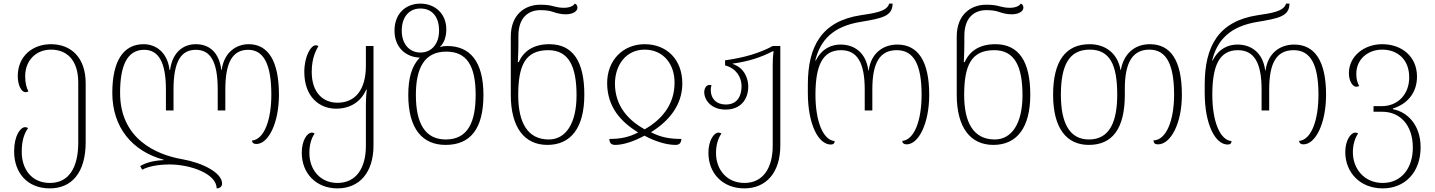

<svg xmlns="http://www.w3.org/2000/svg" viewBox="-20 -790 7921 1060"><path d="M255 250C376 250 453 163 453 -5V-330C453 -475 370 -546 261 -546C162 -546 78 -482 78 -369C78 -326 95 -281 122 -281C126 -281 131 -283 137 -285C126 -306 119 -332 119 -369C119 -460 183 -516 261 -516C346 -516 412 -462 412 -334V-3C412 137 359 220 256 220C152 220 100 141 100 49C100 -20 116 -55 135 -83C130 -86 125 -88 119 -88C93 -88 58 -42 58 46C58 163 130 250 255 250Z M1353 -546C1285 -546 1217 -502 1204 -404H1202C1189 -504 1133 -546 1061 -546C992 -546 932 -502 919 -404H916C904 -504 838 -546 773 -546C664 -546 600 -458 600 -277C600 -87 710 45 884 92V94C828 96 783 109 754 127L765 147C796 130 849 118 917 118C1029 118 1176 168 1176 250C1194 250 1206 240 1206 223C1206 163 1096 108 986 89C842 64 643 -23 643 -277C643 -426 681 -515 776 -515C855 -515 896 -447 896 -296V-180H938V-296C938 -453 981 -515 1061 -515C1139 -515 1182 -455 1182 -296V-180H1224V-296C1224 -444 1263 -515 1350 -515C1436 -515 1478 -435 1478 -267C1478 -129 1439 -20 1371 -14C1372 -2 1380 5 1395 5C1462 5 1520 -111 1520 -267C1520 -454 1460 -546 1353 -546Z M1843 250C1964 250 2042 163 2042 13V-536H2000V-427C2000 -294 1941 -223 1843 -223C1766 -223 1701 -276 1701 -393C1701 -474 1727 -515 1738 -536C1732 -539 1727 -540 1723 -540C1696 -540 1660 -479 1660 -393C1660 -254 1745 -190 1835 -190C1918 -190 1974 -232 2002 -295H2005C2001 -262 2000 -234 2000 -210V15C2000 137 1947 220 1843 220C1749 220 1688 148 1688 55C1688 10 1698 -25 1717 -53C1712 -56 1707 -58 1702 -58C1675 -58 1646 -13 1646 53C1646 169 1727 250 1843 250Z M2440 10C2577 10 2649 -79 2649 -266C2649 -450 2575 -536 2449 -536C2435 -536 2424 -535 2410 -530L2409 -531C2433 -554 2444 -589 2444 -628C2444 -716 2380 -770 2301 -770C2221 -770 2158 -716 2158 -621C2158 -530 2218 -475 2297 -472V-471C2253 -426 2234 -358 2234 -266C2234 -79 2312 10 2440 10ZM2301 -500C2240 -500 2198 -547 2198 -621C2198 -698 2240 -743 2301 -743C2365 -743 2404 -698 2404 -621C2404 -549 2364 -500 2301 -500ZM2441 -20C2326 -20 2276 -110 2276 -266C2276 -416 2324 -505 2444 -505C2557 -505 2606 -427 2606 -266C2606 -116 2563 -20 2441 -20Z M3002 10C3132 10 3206 -85 3206 -267C3206 -449 3144 -546 3013 -546C2927 -546 2871 -509 2844 -447H2839C2841 -484 2842 -522 2842 -551V-592C2842 -696 2900 -734 2963 -734C2992 -734 3013 -731 3031 -725C3054 -717 3077 -711 3104 -711C3140 -711 3168 -726 3168 -748C3168 -759 3162 -768 3153 -770C3145 -756 3123 -747 3093 -747C3073 -747 3056 -750 3037 -755C3017 -761 2994 -764 2963 -764C2878 -764 2800 -710 2800 -588V-267C2800 -85 2876 10 3002 10ZM3010 -20C2894 -20 2841 -111 2841 -265C2841 -429 2880 -513 3007 -513C3119 -513 3163 -425 3163 -264C3163 -106 3102 -20 3010 -20Z M3377 10C3423 10 3483 -11 3538 -41C3595 -10 3659 10 3709 10C3731 10 3740 0 3742 -23C3679 -23 3630 -31 3574 -60C3674 -122 3746 -210 3747 -327C3748 -460 3662 -546 3539 -546C3418 -546 3330 -455 3332 -327C3334 -200 3406 -118 3503 -59C3452 -32 3405 -23 3344 -23C3345 -1 3354 10 3377 10ZM3539 -76C3446 -128 3376 -206 3375 -327C3375 -432 3437 -516 3539 -516C3641 -516 3707 -437 3704 -327C3702 -214 3636 -131 3539 -76Z M4089 250C4210 250 4288 163 4288 13V-536H4246C4175 -497 4086 -471 3983 -457V-429C4045 -413 4074 -363 4074 -315C4074 -260 4051 -213 3987 -213C3934 -213 3904 -246 3904 -293C3904 -302 3905 -310 3908 -319C3905 -320 3901 -321 3897 -321C3877 -321 3868 -299 3868 -281C3868 -239 3905 -185 3986 -185C4066 -185 4111 -238 4111 -313C4111 -353 4092 -415 4025 -437V-439C4110 -450 4183 -474 4246 -507H4251C4247 -479 4246 -455 4246 -432V15C4246 137 4193 220 4090 220C3994 220 3933 148 3933 55C3933 10 3944 -25 3963 -53C3957 -56 3952 -58 3947 -58C3921 -58 3891 -13 3891 53C3891 169 3972 250 4089 250Z M4567 8C4581 8 4588 1 4588 -11C4523 -17 4482 -122 4482 -267C4482 -426 4520 -513 4623 -513C4712 -513 4754 -445 4754 -296V-180H4796V-296C4796 -442 4836 -513 4931 -513C5025 -513 5068 -433 5068 -267C5068 -127 5029 -18 4961 -12C4962 0 4970 7 4985 7C5052 7 5110 -109 5110 -267C5110 -451 5049 -544 4934 -544C4858 -544 4789 -499 4776 -401H4774C4761 -501 4695 -544 4621 -544C4571 -544 4518 -523 4484 -456H4481C4509 -570 4580 -644 4730 -669C4850 -689 4907 -700 4908 -770H4889C4877 -726 4805 -717 4732 -706C4517 -673 4440 -536 4440 -323V-277C4440 -106 4497 8 4567 8Z M5464 10C5594 10 5668 -85 5668 -267C5668 -449 5606 -546 5475 -546C5389 -546 5333 -509 5306 -447H5301C5303 -484 5304 -522 5304 -551V-592C5304 -696 5362 -734 5425 -734C5454 -734 5475 -731 5493 -725C5516 -717 5539 -711 5566 -711C5602 -711 5630 -726 5630 -748C5630 -759 5624 -768 5615 -770C5607 -756 5585 -747 5555 -747C5535 -747 5518 -750 5499 -755C5479 -761 5456 -764 5425 -764C5340 -764 5262 -710 5262 -588V-267C5262 -85 5338 10 5464 10ZM5472 -20C5356 -20 5303 -111 5303 -265C5303 -429 5342 -513 5469 -513C5581 -513 5625 -425 5625 -264C5625 -106 5564 -20 5472 -20Z M5991 10C6121 10 6190 -79 6190 -268V-301C6190 -447 6234 -516 6326 -516C6421 -516 6462 -431 6462 -267C6462 -128 6420 -16 6348 -15C6349 0 6356 7 6373 7C6444 7 6505 -110 6505 -266C6505 -460 6441 -546 6328 -546C6245 -546 6184 -494 6168 -404H6166C6151 -494 6084 -546 5996 -546C5864 -546 5794 -454 5794 -267C5794 -81 5869 10 5991 10ZM5992 -20C5885 -20 5837 -110 5837 -267C5837 -431 5883 -516 5996 -516C6106 -516 6148 -435 6148 -268C6148 -121 6108 -20 5992 -20Z M6758 8C6772 8 6779 1 6779 -11C6714 -17 6673 -122 6673 -267C6673 -426 6711 -513 6814 -513C6903 -513 6945 -445 6945 -296V-180H6987V-296C6987 -442 7027 -513 7122 -513C7216 -513 7259 -433 7259 -267C7259 -127 7220 -18 7152 -12C7153 0 7161 7 7176 7C7243 7 7301 -109 7301 -267C7301 -451 7240 -544 7125 -544C7049 -544 6980 -499 6967 -401H6965C6952 -501 6886 -544 6812 -544C6762 -544 6709 -523 6675 -456H6672C6700 -570 6771 -644 6921 -669C7041 -689 7098 -700 7099 -770H7080C7068 -726 6996 -717 6923 -706C6708 -673 6631 -536 6631 -323V-277C6631 -106 6688 8 6758 8Z M7614 250C7735 250 7823 163 7823 23C7823 -102 7748 -173 7670 -187V-191C7748 -215 7803 -276 7803 -367C7803 -478 7719 -546 7611 -546C7513 -546 7427 -482 7427 -385C7427 -347 7445 -311 7469 -311C7473 -311 7478 -313 7484 -315C7473 -336 7468 -352 7468 -383C7468 -463 7532 -516 7611 -516C7695 -516 7760 -462 7760 -363C7760 -267 7695 -204 7609 -204H7563V-173H7612C7708 -173 7780 -101 7780 25C7780 137 7718 220 7614 220C7511 220 7449 141 7449 51C7449 10 7459 -25 7478 -53C7473 -56 7468 -58 7463 -58C7436 -58 7407 -13 7407 49C7407 163 7489 250 7614 250Z"/></svg>

Font: Noto Serif Georgian ExtraLight
Style: Regular
Weight: 200
Designer: Monotype Design Team, Akaki Razmadze
Foundry: Google LLC
Version: Version 2.003